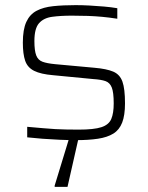

<svg xmlns="http://www.w3.org/2000/svg" viewBox="-20 -538 576 748"><path d="M275 8Q247 8 212.5 6.5Q178 5 145 2.5Q112 0 86 -3V-44Q123 -41 149 -38.5Q175 -36 196 -35Q217 -34 237.5 -33.5Q258 -33 286 -33Q346 -33 375 -42.5Q404 -52 413.5 -74.5Q423 -97 423 -135Q423 -178 415.5 -197Q408 -216 391 -222Q374 -228 343 -230L187 -245Q139 -249 113 -262Q87 -275 78 -301.5Q69 -328 69 -372Q69 -423 82.5 -452.5Q96 -482 122.5 -496Q149 -510 187.5 -514Q226 -518 275 -518Q300 -518 328.5 -516.5Q357 -515 385.5 -512.5Q414 -510 437 -506V-465Q405 -470 377.5 -472.5Q350 -475 322.5 -476Q295 -477 260 -477Q216 -477 183 -472.5Q150 -468 132 -447.5Q114 -427 114 -378Q114 -341 121 -322.5Q128 -304 145.5 -297.5Q163 -291 195 -288L348 -274Q395 -270 421 -259Q447 -248 457 -220Q467 -192 467 -135Q467 -89 456 -60.5Q445 -32 421.5 -17.5Q398 -3 361.5 2.5Q325 8 275 8ZM193 190V185L255 -18H289V-13L243 190Z"/></svg>

Font: Saira SemiExpanded ExtraLight
Style: Regular
Weight: 250
Width: 6
Designer: Hector Gatti with collaboration of the Omnibus-Type team
Foundry: Omnibus-Type
Version: Version 1.101